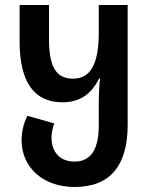

<svg xmlns="http://www.w3.org/2000/svg" viewBox="-20 -734 595 764"><path d="M277 10C420 10 488 -77 488 -237V-714H373V-604C373 -473 337 -421 270 -421C203 -421 175 -469 175 -578V-714H58V-570C58 -405 117 -327 229 -327C303 -327 346 -365 374 -421H378C374 -388 373 -344 373 -309V-234C373 -144 344 -91 277 -91C216 -91 185 -132 185 -186C185 -204 189 -224 196 -243L89 -273C72 -240 66 -206 66 -175C66 -71 148 10 277 10Z"/></svg>

Font: Noto Sans Georgian ExtraCondensed SemiBold
Style: Regular
Weight: 600
Width: 2
Designer: Monotype Design Team, Akaki Razmadze
Foundry: Google LLC
Version: Version 2.005